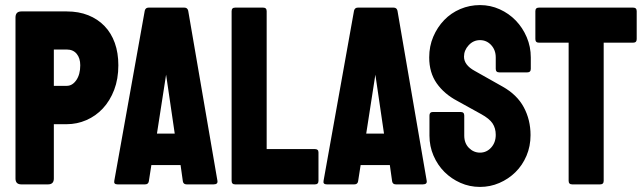

<svg xmlns="http://www.w3.org/2000/svg" viewBox="-20 -726 2527 756"><path d="M192 -388H243Q265 -388 280.5 -410.5Q296 -433 296 -469Q296 -497 282 -514Q268 -531 243 -531H192ZM64 0Q41 0 41 -23V-657Q41 -681 64 -681H243Q290 -681 327.5 -666Q365 -651 391.5 -623.5Q418 -596 432 -557Q446 -518 446 -469Q446 -415 429.5 -372Q413 -329 385 -299Q357 -269 320 -253Q283 -237 243 -237H192V-23Q192 0 169 0Z M598 -200H668L634 -432ZM443 0Q427 0 430 -14L550 -684Q553 -696 565 -696H706Q718 -696 721 -684L836 -15Q839 0 821 0H715Q702 0 700 -12L691 -76H576L566 -12Q564 0 551 0Z M906 0Q892 0 892 -14V-682Q892 -696 906 -696H1016Q1030 -696 1030 -682V-139H1220Q1234 -139 1234 -126V-14Q1234 0 1220 0Z M1422 -200H1492L1458 -432ZM1267 0Q1251 0 1254 -14L1374 -684Q1377 -696 1389 -696H1530Q1542 -696 1545 -684L1660 -15Q1663 0 1645 0H1539Q1526 0 1524 -12L1515 -76H1400L1390 -12Q1388 0 1375 0Z M1870 -706Q1911 -706 1947.5 -689.5Q1984 -673 2011 -645Q2038 -617 2054 -579.5Q2070 -542 2070 -500V-455Q2070 -441 2056 -441H1946Q1932 -441 1932 -455V-500Q1932 -529 1914 -548.5Q1896 -568 1870 -568Q1844 -568 1825.5 -548Q1807 -528 1807 -503Q1807 -470 1849 -447L1959 -385Q2016 -353 2042.5 -303.5Q2069 -254 2069 -194Q2069 -150 2053 -112.5Q2037 -75 2009.5 -48Q1982 -21 1946 -5.5Q1910 10 1870 10Q1829 10 1793 -6Q1757 -22 1730 -49Q1703 -76 1687 -113Q1671 -150 1671 -192V-271Q1671 -285 1684 -285H1794Q1808 -285 1808 -271V-192Q1808 -162 1826.5 -143.5Q1845 -125 1870 -125Q1896 -125 1914 -145Q1932 -165 1932 -195Q1932 -221 1919.5 -240Q1907 -259 1874 -277L1780 -329Q1729 -356 1699.5 -398Q1670 -440 1670 -500Q1670 -544 1686 -581.5Q1702 -619 1729 -647Q1756 -675 1792.5 -690.5Q1829 -706 1870 -706Z M2233 0Q2219 0 2219 -14V-558H2102Q2088 -558 2088 -572V-682Q2088 -696 2102 -696H2473Q2487 -696 2487 -682V-572Q2487 -558 2473 -558H2357V-14Q2357 0 2343 0Z"/></svg>

Font: AL Dynamic
Style: Bold
Weight: 700
Version: Version 1.000; ttfautohint (v1.8.2) -l 8 -r 50 -G 200 -x 14 